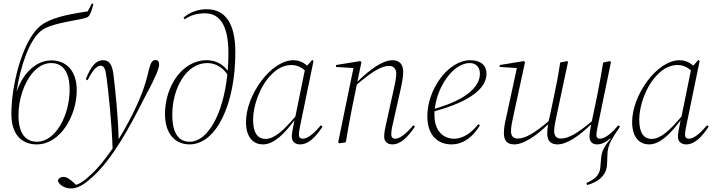

<svg xmlns="http://www.w3.org/2000/svg" viewBox="-20 -801 4037 1081"><path d="M187 12C319 12 412 -148 412 -293C412 -408 348 -461 269 -461C191 -461 113 -400 73 -283C95 -432 146 -573 208 -625C270 -678 452 -687 475 -706C490 -716 499 -753 506 -779L497 -781L474 -737C355 -719 259 -700 201 -650C106 -565 44 -324 44 -160C44 -37 108 12 187 12ZM188 -3C124 -3 84 -50 84 -152C84 -242 116 -338 167 -395C196 -427 230 -446 268 -446C331 -446 372 -400 372 -296C372 -155 295 -3 188 -3Z M381 260C414 260 450 240 486 208C557 150 620 58 659 -5C707 -82 745 -155 802 -267C832 -322 846 -352 860 -383C868 -402 876 -424 876 -438C876 -452 871 -463 856 -463C833 -463 826 -443 811 -379C785 -268 725 -145 648 -17C645 -147 630 -285 619 -380C611 -440 595 -462 560 -462C520 -462 492 -428 463 -355L473 -349C503 -409 526 -431 547 -431C565 -431 574 -414 580 -364C592 -268 608 -125 614 35C575 91 532 148 482 191C459 214 432 232 408 240L398 230C375 209 357 195 337 195C323 195 309 202 306 216C311 239 343 260 381 260Z M950 -155C950 -301 1027 -446 1147 -446C1194 -446 1234 -421 1260 -382C1237 -159 1150 -3 1048 -3C992 -3 950 -42 950 -155ZM1047 12C1199 12 1305 -217 1305 -506C1305 -671 1248 -749 1143 -749C1095 -749 1051 -733 1013 -702L1020 -692C1054 -717 1093 -726 1135 -726C1219 -726 1266 -655 1266 -503C1266 -469 1265 -435 1262 -403C1236 -438 1196 -462 1144 -462C1003 -462 909 -311 909 -160C909 -38 974 12 1047 12Z M1405 -127C1405 -206 1443 -316 1507 -380C1538 -413 1577 -435 1621 -435C1651 -435 1677 -422 1696 -405L1643 -145C1576 -66 1525 -19 1475 -19C1429 -19 1405 -55 1405 -127ZM1669 12C1721 12 1761 -36 1796 -88L1787 -96C1750 -52 1714 -20 1684 -20C1672 -20 1663 -27 1663 -40C1663 -58 1667 -79 1671 -98L1745 -457L1738 -464L1709 -431C1688 -451 1660 -462 1632 -462C1506 -462 1365 -267 1365 -114C1365 -20 1413 12 1460 12C1523 12 1581 -48 1638 -124C1626 -64 1623 -50 1623 -31C1623 -4 1642 12 1669 12Z M2189 12C2239 12 2281 -36 2316 -88L2307 -96C2271 -52 2232 -20 2206 -20C2191 -20 2183 -29 2183 -43C2183 -60 2186 -81 2191 -100L2238 -309C2245 -343 2250 -369 2250 -398C2250 -436 2231 -462 2190 -462C2133 -462 2061 -408 1992 -341L2015 -451L2008 -457L1872 -435V-424L1970 -418L1884 0L1890 6L1927 0C1939 -73 1950 -132 1963 -198L1989 -325C2074 -397 2127 -430 2171 -430C2195 -430 2211 -414 2211 -387C2211 -363 2204 -329 2197 -299L2152 -95C2146 -70 2143 -46 2143 -31C2143 -3 2163 12 2189 12Z M2625 -446C2661 -446 2682 -421 2682 -386C2682 -310 2600 -238 2428 -189C2443 -319 2534 -446 2625 -446ZM2522 12C2589 12 2643 -31 2682 -95L2673 -102C2638 -57 2590 -20 2537 -20C2475 -20 2426 -65 2426 -153C2426 -160 2426 -168 2427 -175C2630 -230 2719 -305 2719 -386C2719 -437 2682 -462 2628 -462C2503 -462 2386 -298 2386 -146C2386 -38 2446 12 2522 12Z M3341 12C3368 12 3393 -1 3416 -22L3418 -19C3377 28 3366 58 3364 94L3360 140C3358 183 3329 209 3282 229L3285 241C3353 223 3397 182 3398 121L3400 68C3401 12 3429 -25 3470 -87L3471 -88L3461 -96C3425 -52 3387 -20 3357 -20C3345 -20 3338 -27 3338 -41C3338 -59 3343 -79 3350 -113L3420 -452L3414 -457L3376 -449C3364 -376 3353 -317 3340 -252L3312 -118C3232 -51 3181 -21 3138 -21C3114 -21 3100 -35 3100 -63C3100 -87 3108 -124 3114 -151L3178 -452L3173 -457L3134 -449C3123 -376 3112 -319 3098 -254L3074 -140C3072 -133 3070 -126 3069 -119C2989 -51 2937 -21 2895 -21C2870 -21 2857 -35 2857 -63C2857 -87 2864 -121 2871 -151L2936 -451L2929 -457L2794 -435L2793 -424L2890 -418L2830 -140C2822 -106 2817 -81 2817 -51C2817 -11 2834 12 2875 12C2929 12 3000 -37 3066 -101C3063 -83 3061 -68 3061 -51C3061 -11 3078 12 3119 12C3173 12 3242 -37 3308 -101C3302 -67 3299 -46 3299 -32C3299 -6 3313 12 3341 12Z M3579 -127C3579 -206 3617 -316 3681 -380C3712 -413 3751 -435 3795 -435C3825 -435 3851 -422 3870 -405L3817 -145C3750 -66 3699 -19 3649 -19C3603 -19 3579 -55 3579 -127ZM3843 12C3895 12 3935 -36 3970 -88L3961 -96C3924 -52 3888 -20 3858 -20C3846 -20 3837 -27 3837 -40C3837 -58 3841 -79 3845 -98L3919 -457L3912 -464L3883 -431C3862 -451 3834 -462 3806 -462C3680 -462 3539 -267 3539 -114C3539 -20 3587 12 3634 12C3697 12 3755 -48 3812 -124C3800 -64 3797 -50 3797 -31C3797 -4 3816 12 3843 12Z"/></svg>

Font: Source Serif 4 Display Light
Style: Italic
Weight: 300
Italic angle: -12°
Designer: Frank Grießhammer
Foundry: Adobe Systems Incorporated
Version: Version 4.004;hotconv 1.0.117;makeotfexe 2.5.65602